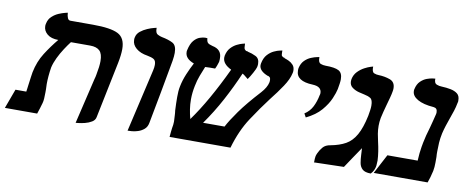

<svg xmlns="http://www.w3.org/2000/svg" viewBox="-55 -791 2502 1031"><g transform="rotate(10 1196.0 -276.0)"><path d="M389 13 448 -236Q452 -249 454 -262Q463 -307 463 -336Q463 -376 446 -392.5Q429 -409 394 -409H289Q275 -391 258 -365Q241 -339 227.5 -311Q214 -283 208 -257Q204 -232 202 -209Q200 -186 200 -165Q200 -158 200.5 -151Q201 -144 201 -137V-120Q201 -102 200 -86.5Q199 -71 196 -61Q192 -47 187 -30.5Q182 -14 177 0H1L40 -106H99Q100 -114 101.5 -123.5Q103 -133 104 -143Q107 -166 110 -187.5Q113 -209 114 -214Q126 -274 156 -321Q186 -368 220 -409Q181 -409 159.5 -427Q138 -445 138 -471Q138 -475 138.5 -478Q139 -481 140 -485Q145 -509 161.5 -524Q178 -539 197 -547Q216 -555 230.5 -558.5Q245 -562 245 -562Q246 -544 251 -533Q256 -522 266 -522H390Q486 -522 526.5 -501.5Q567 -481 567 -420Q567 -389 558 -344L495 -37Q492 -20 475.5 -10Q459 0 439 5Q419 10 404 11.5Q389 13 389 13Z M671 6 750 -336Q754 -353 754 -367Q754 -390 741.5 -397.5Q729 -405 706 -409Q667 -415 644 -434.5Q621 -454 621 -480Q621 -483 621 -486.5Q621 -490 622 -493Q626 -514 643 -527.5Q660 -541 680 -549.5Q700 -558 714.5 -561.5Q729 -565 729 -565V-561Q729 -536 742 -529.5Q755 -523 765 -521Q802 -514 825 -502Q848 -490 848 -449Q848 -440 847 -429.5Q846 -419 844 -406Q828 -318 812 -230Q796 -142 779 -55Q775 -33 760.5 -20.5Q746 -8 727.5 -2Q709 4 693.5 5Q678 6 671 6Z M1490 -451Q1483 -418 1456 -377.5Q1429 -337 1394 -293Q1352 -238 1305.5 -167.5Q1259 -97 1231 0H899Q900 -16 901.5 -27.5Q903 -39 904 -49Q906 -59 907 -67.5Q908 -76 908 -83V-88Q907 -104 906.5 -118Q906 -132 904 -145Q903 -165 902.5 -183.5Q902 -202 902 -218Q902 -234 903 -248.5Q904 -263 907 -277Q914 -312 928.5 -346.5Q943 -381 959 -411Q910 -429 910 -465Q910 -467 910 -470Q910 -473 911 -475Q919 -512 934.5 -529.5Q950 -547 967 -552.5Q984 -558 995 -558Q1000 -558 1003.5 -557.5Q1007 -557 1007 -557Q1008 -540 1014.5 -533Q1021 -526 1041 -521Q1092 -511 1092 -464Q1092 -460 1092 -454.5Q1092 -449 1091 -443Q1089 -436 1084.5 -423.5Q1080 -411 1076 -404Q1065 -404 1047.5 -404Q1030 -404 1023 -403H1022Q1012 -379 1001.5 -351.5Q991 -324 985 -293Q981 -274 979 -255.5Q977 -237 977 -219Q977 -192 981 -165.5Q985 -139 992 -114Q1034 -172 1076.5 -247Q1119 -322 1162 -413Q1114 -436 1114 -471Q1114 -478 1115 -482Q1121 -509 1136 -525Q1151 -541 1168.5 -549.5Q1186 -558 1198.5 -561Q1211 -564 1211 -564Q1211 -538 1215.5 -533Q1220 -528 1224 -526Q1226 -526 1228.5 -525.5Q1231 -525 1232 -525Q1233 -524 1234 -523.5Q1235 -523 1236 -523Q1256 -519 1277.5 -508.5Q1299 -498 1299 -468Q1299 -464 1298.5 -460Q1298 -456 1297 -451Q1295 -442 1282 -418Q1269 -394 1258 -379Q1241 -393 1235 -397.5Q1229 -402 1226 -403Q1193 -326 1152.5 -250.5Q1112 -175 1063 -106H1180Q1198 -141 1236.5 -195Q1275 -249 1342 -322Q1370 -353 1376 -381Q1377 -385 1377 -388Q1377 -391 1377 -393Q1377 -406 1371.5 -410Q1366 -414 1362 -415V-414Q1313 -433 1313 -465Q1313 -471 1314 -474Q1320 -505 1336 -522.5Q1352 -540 1370.5 -548.5Q1389 -557 1402 -559.5Q1415 -562 1415 -562V-551Q1415 -536 1418.5 -532.5Q1422 -529 1426 -527Q1433 -526 1435 -524H1433Q1433 -524 1433.5 -523.5Q1434 -523 1435 -523Q1445 -520 1458 -514Q1471 -508 1481.5 -496.5Q1492 -485 1492 -465Q1492 -461 1491.5 -458Q1491 -455 1490 -451Z M1601 -230 1590 -250Q1618 -268 1632.5 -296.5Q1647 -325 1654 -361Q1655 -364 1655.5 -366.5Q1656 -369 1656 -372Q1656 -408 1607 -410Q1516 -413 1516 -471Q1516 -475 1516 -478Q1516 -481 1517 -485Q1523 -511 1538.5 -526.5Q1554 -542 1572.5 -549.5Q1591 -557 1604 -559.5Q1617 -562 1617 -562V-558Q1617 -532 1630.5 -527Q1644 -522 1658 -522Q1708 -522 1729.5 -510.5Q1751 -499 1751 -464Q1751 -454 1749 -440.5Q1747 -427 1744 -410Q1740 -390 1726 -357Q1712 -324 1682.5 -289.5Q1653 -255 1601 -230Z M1998 -297Q1996 -286 1995 -275.5Q1994 -265 1994 -254Q1994 -232 1997.5 -211Q2001 -190 2006 -169Q2012 -144 2016 -118Q2020 -92 2021 -69Q2020 -60 2020 -50.5Q2020 -41 2018 -33Q2016 -24 2011.5 -14.5Q2007 -5 1997 6Q1965 6 1951 -7Q1937 -20 1933.5 -40.5Q1930 -61 1929 -83Q1928 -93 1928 -102.5Q1928 -112 1927 -120Q1908 -92 1888 -62.5Q1868 -33 1849 -4L1686 0Q1688 -7 1687 -10Q1687 -16 1687.5 -22Q1688 -28 1689 -34Q1690 -40 1695 -51Q1703 -69 1717 -85.5Q1731 -102 1758 -106Q1806 -115 1839 -133.5Q1872 -152 1894 -191Q1916 -230 1930 -297Q1933 -314 1935 -328Q1937 -342 1937 -353Q1937 -385 1923.5 -393.5Q1910 -402 1889 -406Q1879 -408 1859 -413Q1839 -418 1822.5 -430Q1806 -442 1806 -464Q1806 -466 1806.5 -469Q1807 -472 1807 -475Q1812 -500 1828.5 -517Q1845 -534 1864 -544Q1883 -554 1896.5 -558Q1910 -562 1910 -562Q1909 -532 1922 -527Q1935 -522 1946 -522Q1981 -521 2009.5 -510.5Q2038 -500 2038 -465Q2038 -461 2037.5 -456.5Q2037 -452 2036 -447Q2034 -434 2028.5 -413.5Q2023 -393 2017 -372Q2011 -351 2006 -331Q2001 -311 1998 -297Z M2337 -273Q2331 -245 2329.5 -220.5Q2328 -196 2328 -174Q2328 -166 2328 -158.5Q2328 -151 2329 -143V-112Q2329 -99 2328 -88Q2327 -77 2325 -66Q2321 -47 2316 -30.5Q2311 -14 2306 0H2012L2068 -106H2233Q2234 -129 2236 -146.5Q2238 -164 2241 -183Q2242 -188 2243 -193.5Q2244 -199 2245 -205Q2249 -225 2254.5 -247Q2260 -269 2267 -291Q2272 -311 2277.5 -331Q2283 -351 2287 -369Q2288 -373 2288 -375.5Q2288 -378 2288 -380Q2288 -402 2267 -404Q2211 -408 2179.5 -426Q2148 -444 2148 -471Q2148 -473 2148 -476Q2148 -479 2149 -481Q2155 -509 2171 -524.5Q2187 -540 2205 -546.5Q2223 -553 2236.5 -554.5Q2250 -556 2250 -556Q2249 -531 2263.5 -525.5Q2278 -520 2291 -520Q2317 -519 2340 -514.5Q2363 -510 2377.5 -498.5Q2392 -487 2392 -463Q2392 -459 2392 -455.5Q2392 -452 2390 -447Q2386 -425 2379 -403.5Q2372 -382 2364 -360Q2356 -338 2349 -316Q2342 -294 2337 -273Z"/></g></svg>

Font: Libertinus Serif SemiBold
Style: Italic
Weight: 600
Italic angle: -11.5°
Designer: Philipp H. Poll, Khaled Hosny
Foundry: Caleb Maclennan
Version: Version 7.051;RELEASE